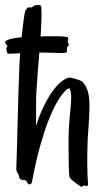

<svg xmlns="http://www.w3.org/2000/svg" viewBox="-39 -708 421 753"><path d="M123 -678.2Q124.5 -660.6 123.5 -630.9Q122.6 -601.1 120.1 -564.9Q132.8 -565.9 145 -565.9Q157.2 -565.9 172.9 -565.9Q182.6 -565.9 192.6 -565.7Q202.6 -565.4 210.7 -564.7Q218.8 -564 223.9 -562.5Q229 -561 229 -558.1Q229 -555.7 228 -553Q227.1 -550.3 227.1 -545.9Q227.1 -543 227.8 -539.8Q228.5 -536.6 231 -535.2L231.9 -533.2Q231.9 -531.2 227.5 -527.1Q223.1 -522.9 223.1 -511.2Q223.1 -509.3 223.6 -508.3Q224.1 -507.3 224.1 -505.9Q224.1 -504.4 220.2 -502.2Q216.3 -500 201.2 -500Q189 -500 168.5 -501Q147.9 -502 123 -502H115.2Q111.8 -459 108.6 -419.2Q105.5 -379.4 104 -352.1Q103 -340.8 102.8 -325Q102.5 -309.1 102.5 -290.8Q102.5 -272.5 102.5 -252.7Q102.5 -232.9 102.1 -213.9Q117.2 -260.7 134.8 -295.7Q152.3 -330.6 169.9 -354Q187.5 -377.4 203.9 -389.6Q220.2 -401.9 232.9 -403.8Q235.8 -404.3 243.4 -402.3Q251 -400.4 259.3 -397.9Q267.6 -395.5 274.4 -392.8Q281.2 -390.1 282.2 -389.2Q284.2 -386.7 288.1 -382.6Q292 -378.4 296.1 -371.6Q300.3 -364.7 304 -354Q307.6 -343.3 310.1 -328.1Q311 -321.3 311.5 -312.7Q312 -304.2 312 -294.9Q312 -271.5 310.1 -240.2Q308.1 -209 305.2 -166Q304.2 -149.4 303.7 -123.8Q303.2 -98.1 303.2 -70.8Q303.2 -47.4 304 -25.4Q304.7 -3.4 306.2 13.2Q307.1 20.5 302.7 21Q298.3 21.5 293 20Q290.5 19 288.6 20Q286.6 21 284.9 22.5Q283.2 23.9 281.5 24.7Q279.8 25.4 276.9 22.9Q274.4 21 268.6 17.1Q262.7 13.2 256.1 8.5Q249.5 3.9 243.7 -1.5Q237.8 -6.8 234.9 -11.2Q231.9 -18.1 231 -44.9Q230 -71.8 230 -109.9V-175.8Q230.5 -197.3 231.9 -218.3Q233.4 -239.3 235.4 -258.8Q237.3 -278.3 238.8 -295.7Q240.2 -313 240.2 -327.1Q240.2 -349.6 233.9 -360.8Q232.4 -362.8 225.1 -358.4Q217.8 -354 206.3 -339.8Q194.8 -325.7 180.4 -299.8Q166 -273.9 150.1 -232.9Q134.3 -191.9 117.9 -133.8Q101.6 -75.7 86.9 2.9Q85.4 9.8 83.3 12.5Q81.1 15.1 75.2 15.1Q71.3 15.1 68.6 9Q65.9 2.9 62 -1Q52.7 -1 45.2 -3.2Q37.6 -5.4 36.1 -15.1Q36.1 -18.6 34.4 -21.5Q32.7 -24.4 30.5 -28.1Q28.3 -31.7 26.6 -35.9Q24.9 -40 24.9 -45.9Q26.4 -80.1 27.3 -120.4Q28.3 -160.6 29.5 -202.9Q30.8 -245.1 31.7 -287.6Q32.7 -330.1 34.2 -368.9Q35.6 -407.7 36.9 -441.2Q38.1 -474.6 40 -499L-5.9 -497.1Q-8.3 -497.1 -9.8 -499.3Q-11.2 -501.5 -12.2 -504.9Q-13.2 -508.3 -13.7 -512Q-14.2 -515.6 -14.2 -518.1Q-14.2 -520.5 -12 -523.4Q-9.8 -526.4 -9.8 -528.8Q-9.8 -529.8 -13.9 -532.7Q-18.1 -535.6 -18.1 -540Q-21 -543.9 -15.6 -547.9Q-11.2 -551.3 2.4 -555.2Q16.1 -559.1 45.9 -562Q50.3 -606 54 -631.3Q57.6 -656.7 59.1 -662.1Q60.5 -667 62 -669.4Q63.5 -671.9 64.7 -672.9Q65.9 -673.8 66.7 -674.3Q67.4 -674.8 67.9 -676.8Q68.8 -678.7 71.5 -679Q74.2 -679.2 77.6 -679Q81.1 -678.7 84 -679Q86.9 -679.2 88.9 -681.2Q92.8 -684.1 95.5 -686Q98.1 -688 105 -688Q113.3 -689 117.7 -687.7Q122.1 -686.5 123 -678.2Z"/></svg>

Font: Oregano
Style: Regular
Weight: 400
Version: Version 1.000